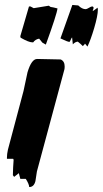

<svg xmlns="http://www.w3.org/2000/svg" viewBox="-20 -714 415 775"><path d="M225 -474Q241 -467 241 -446Q241 -438 240 -434L129 -22Q126 -3 123 17Q117 41 98 41Q97 28 84 8H62L56 -15L37 0L32 -7Q32 -18 33 -38Q34 -62 35 -69L33 -73H8V-78Q8 -92 12 -110L75 -347Q83 -385 91 -422Q107 -476 130 -476Q129 -476 225 -474ZM246 -494Q245 -493 244 -492ZM323 -538Q321 -533 314 -528Q308 -535 294 -546Q283 -545 274 -535L271 -563Q269 -562 265.5 -553.5Q262 -545 260 -545Q253 -545 224 -559L272 -694L296 -692Q311 -677 326 -677Q330 -677 339 -682.5Q348 -688 352 -688Q358 -688 358 -680Q358 -684 354 -669Q358 -671 374 -683Q375 -679 375 -675Q375 -651 360 -600Q346 -553 333 -526ZM151 -542 138 -558Q122 -555 114 -543H111Q96 -543 63 -562L62 -568L97 -688H103L116 -681L177 -691L184 -686Q193 -685 212 -680Q210 -658 165 -534Z"/></svg>

Font: Ode an Erik AH
Style: Regular
Weight: 400
Designer: Andreas Höfeld
Foundry: Fontgrube AH
Version: Version 2.00